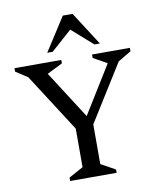

<svg xmlns="http://www.w3.org/2000/svg" viewBox="-91 -903 799 973"><g transform="rotate(-10 309.0 -416.0)"><path d="M190.5 0V-17.6L264.5 -58V-256.4L73.2 -554.2L12 -594.4V-612H252.7V-594.4L173 -554.7L330.1 -309.5L481.7 -554.6L411 -594.4V-612H605.7V-594.4L538.1 -554L355.7 -262V-58L429.7 -17V0ZM189 -660.1 299.4 -832H349.6L459.9 -660.1H432L324 -755.4L216.9 -660.1Z"/></g></svg>

Font: Ancizar Serif Light
Style: Regular
Weight: 300
Designer: Cesar Puertas, Viviana Monsalve, Julian Moncada, Julian Prieto, Jose Castro, Felipe Aragon, Mariel Hernandez, Sara Alarc
Version: Version 8.100